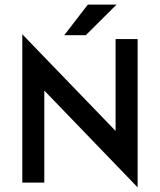

<svg xmlns="http://www.w3.org/2000/svg" viewBox="-20 -795 696 836"><path d="M259.7 -641.7H353.5L487.5 -775H362.5ZM579.2 20.8V-625H483.3V-225L77.1 -645.8V0H172.9V-400.7Z"/></svg>

Font: Afacad Medium
Style: Regular
Weight: 500
Designer: Kristian Moeller
Foundry: Dicotype
Version: Version 1.000